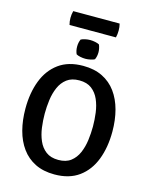

<svg xmlns="http://www.w3.org/2000/svg" viewBox="-146 -1106 953 1213"><g transform="rotate(15 330.0 -500.0)"><path d="M172 -342Q172 -298 178 -252.2Q184 -206.5 200.8 -167.8Q217.5 -129 248.8 -105.2Q280 -81.5 330 -81.5Q380 -81.5 411 -105.2Q442 -129 458.8 -167.8Q475.5 -206.5 481.5 -252.2Q487.5 -298 487.5 -342Q487.5 -386 481.5 -431.5Q475.5 -477 458.8 -515.5Q442 -554 411 -577.8Q380 -601.5 330 -601.5Q280 -601.5 248.8 -577.8Q217.5 -554 200.8 -515.5Q184 -477 178 -431.5Q172 -386 172 -342ZM46 -342Q46 -444.5 76.8 -524.5Q107.5 -604.5 170.5 -650.5Q233.5 -696.5 330 -696.5Q403 -696.5 456.5 -670Q510 -643.5 545 -595.5Q580 -547.5 597.2 -483Q614.5 -418.5 614.5 -342Q614.5 -239 583.5 -158.8Q552.5 -78.5 489.5 -32.5Q426.5 13.5 330 13.5Q257 13.5 203.5 -13Q150 -39.5 115 -87.8Q80 -136 63 -200.8Q46 -265.5 46 -342ZM260 -804.5Q260 -831 270 -852.5Q280 -858 297 -861.8Q314 -865.5 330 -865.5Q345.5 -865.5 363.5 -861.8Q381.5 -858 390 -852.5Q394.5 -842 397.2 -828.8Q400 -815.5 400 -804.5Q400 -777.5 390 -756Q381.5 -750.5 363.5 -746.8Q345.5 -743 330 -743Q314 -743 296.8 -746.5Q279.5 -750 270 -756Q260 -777.5 260 -804.5ZM178.5 -923.5Q172.5 -944.5 172.5 -968.5Q172.5 -991.5 178.5 -1014H482Q485 -1001.5 486.2 -992.2Q487.5 -983 487.5 -969Q487.5 -945 482 -923.5Z"/></g></svg>

Font: Signika Medium
Style: Regular
Weight: 500
Designer: Anna Giedry
Foundry: Anna Giedry
Version: Version 2.000